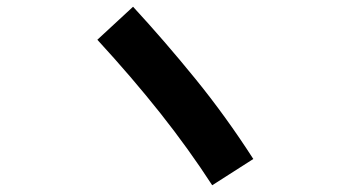

<svg xmlns="http://www.w3.org/2000/svg" viewBox="-20 -647 1040 570"><path d="M732 -175 610 -97Q540 -205 456 -311Q372 -417 269 -529L375 -627Q469 -525 560 -413Q651 -301 732 -175Z"/></svg>

Font: Murecho ExtraBold
Style: Regular
Weight: 800
Designer: Neil Summerour
Foundry: Positype
Version: Version 1.010; ttfautohint (v1.8.3)